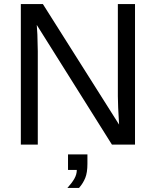

<svg xmlns="http://www.w3.org/2000/svg" viewBox="-20 -708 762 940"><path d="M528 0 160 -586 163 -539 165 -457V0H82V-688H190L563 -98Q557 -194 557 -237V-688H641V0ZM408 94Q408 137 397.5 163Q387 189 367 212H310Q332 188 344 167Q356 146 356 124H313V48H408Z"/></svg>

Font: Libra Sans
Style: Regular
Weight: 400
Foundry: Context Ltd
Version: Version 1.000; ttfautohint (v1.3)